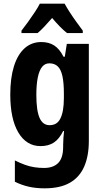

<svg xmlns="http://www.w3.org/2000/svg" viewBox="-20 -786 562 1046"><path d="M205 -557Q246 -557 275 -538.5Q304 -520 326 -477H333L344 -547H464V-19Q464 64 438.5 122Q413 180 360 210Q307 240 223 240Q175 240 136 231Q97 222 61 204V88Q89 102 115 111.5Q141 121 167 125Q193 129 220 129Q270 129 297 102Q324 75 324 14V4Q324 -13 325.5 -34Q327 -55 329 -72H324Q303 -29 273.5 -9.5Q244 10 201 10Q124 10 80 -64Q36 -138 36 -271Q36 -361 56 -425Q76 -489 114 -523Q152 -557 205 -557ZM249 -441Q225 -441 209.5 -422Q194 -403 186 -364.5Q178 -326 178 -269Q178 -184 195.5 -144Q213 -104 250 -104Q270 -104 284.5 -112.5Q299 -121 308.5 -139.5Q318 -158 323 -186Q328 -214 328 -252V-277Q328 -335 320 -371.5Q312 -408 294.5 -424.5Q277 -441 249 -441ZM332 -766Q344 -744 360.5 -718.5Q377 -693 395.5 -667.5Q414 -642 431 -619V-606H345Q326 -621 305.5 -642Q285 -663 264 -688Q242 -663 222 -641.5Q202 -620 185 -606H97V-619Q113 -639 132 -665.5Q151 -692 169 -719Q187 -746 197 -766Z"/></svg>

Font: Noto Sans Display Condensed
Style: Bold
Weight: 700
Width: 3
Designer: Monotype Design Team
Foundry: Monotype Imaging Inc.
Version: Version 2.003